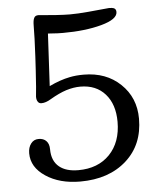

<svg xmlns="http://www.w3.org/2000/svg" viewBox="-51 -746 666 798"><g transform="rotate(-5 281.5 -347.0)"><path d="M159.7 -398.9Q205.6 -420.9 245.6 -428.7Q271.5 -434.1 303.7 -434.1Q397.9 -434.1 457.5 -377Q517.6 -319.8 517.6 -231.9Q517.6 -123.5 445.3 -58.6Q372.1 7.3 252 7.3Q166 7.3 108.4 -31.2Q50.3 -69.8 50.3 -127.9Q50.3 -152.8 62.5 -168.5Q74.2 -184.1 94.2 -184.1Q115.2 -184.1 126.5 -171.9Q138.2 -159.7 138.2 -137.7Q138.2 -88.4 168.9 -63.5Q197.3 -40.5 248 -40.5Q330.1 -40.5 378.9 -90.8Q427.7 -141.6 427.7 -226.6Q427.7 -299.8 389.6 -342.8Q351.6 -385.7 286.1 -385.7Q257.8 -385.7 226.6 -376Q196.3 -366.2 159.7 -344.7Q137.7 -331.1 119.6 -331.1Q109.4 -331.1 104.5 -338.9Q99.1 -346.2 99.1 -359.9Q100.1 -372.1 103 -401.9Q108.4 -477.5 110.8 -525.9Q115.2 -609.4 115.2 -654.3Q115.2 -678.2 120.6 -687.5Q125 -696.8 138.2 -696.8Q174.3 -693.8 210.9 -690.9Q247.1 -688.5 269 -688.5Q301.8 -688.5 345.2 -692.4Q387.2 -696.3 433.1 -700.7Q447.3 -700.7 453.1 -698.2Q462.9 -694.3 462.9 -681.6Q462.9 -651.4 395 -632.8Q327.1 -614.3 233.9 -614.3L211.9 -614.7Q173.3 -617.2 171.4 -617.2Z"/></g></svg>

Font: inglobal
Style: Regular
Weight: 400
Designer: Andrey Kochetov, Denis Davydov, Evgeny Yurtaev
Foundry: inglobal
Version: Version 1.00 September 25, 2014, initial release